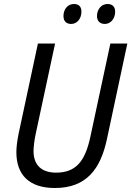

<svg xmlns="http://www.w3.org/2000/svg" viewBox="-20 -932 658 962"><path d="M506 -812C532 -812 557 -836 557 -874C557 -897 544 -912 519 -912C486 -912 466 -883 466 -852C466 -825 482 -812 506 -812ZM337 -812C364 -812 388 -836 388 -874C388 -897 376 -912 351 -912C317 -912 298 -883 298 -852C298 -825 313 -812 337 -812ZM255 10C412 10 484 -84 516 -236L618 -714H533L432 -243C406 -125 361 -67 261 -67C187 -67 148 -106 148 -175C148 -195 152 -228 158 -257L256 -714H170L73 -261C66 -226 62 -194 62 -170C62 -55 127 10 255 10Z"/></svg>

Font: Noto Sans SemiCondensed
Style: Italic
Weight: 400
Width: 4
Italic angle: -12°
Designer: Monotype Design Team
Foundry: Monotype Imaging Inc.
Version: Version 2.013